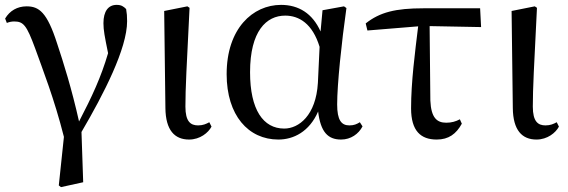

<svg xmlns="http://www.w3.org/2000/svg" viewBox="-20 -557 2328 787"><path d="M221 203 230 210 321 190 314 -16C406 -173 501 -358 501 -470C501 -490 500 -503 497 -520C486 -531 477 -537 458 -537C424 -537 404 -511 404 -462C404 -433 409 -408 423 -339C394 -240 357 -161 304 -59C274 -193 240 -301 214 -379C173 -507 140 -531 89 -531C51 -531 20 -513 1 -481L8 -463C18 -467 28 -469 38 -469C76 -469 89 -454 124 -359C155 -272 202 -154 242 4Z M755 15C800 15 834 -13 847 -38L838 -56C825 -49 812 -43 792 -43C761 -43 740 -59 740 -120C740 -196 745 -284 757 -525L748 -531L653 -512L658 -114C659 -23 696 15 755 15Z M1121 15C1183 15 1248 -17 1284 -100C1294 -16 1324 15 1378 15C1418 15 1450 -8 1466 -39L1455 -56C1442 -48 1431 -43 1412 -43C1379 -43 1362 -65 1362 -129C1362 -211 1380 -383 1400 -524L1390 -531L1302 -515L1294 -428C1261 -502 1204 -537 1132 -537C1016 -537 909 -440 909 -253C909 -84 998 15 1121 15ZM1290 -365 1283 -217C1275 -84 1205 -30 1145 -30C1059 -30 1005 -107 1005 -261C1005 -430 1072 -493 1149 -493C1206 -493 1261 -460 1290 -365Z M1770 15C1819 15 1850 -8 1873 -50L1865 -68C1848 -59 1831 -54 1809 -54C1771 -54 1747 -74 1744 -145L1741 -450L1952 -446L1948 -523H1716C1601 -523 1537 -507 1479 -461L1486 -432L1694 -449C1681 -342 1665 -221 1665 -113C1665 -20 1705 15 1770 15Z M2179 15C2224 15 2258 -13 2271 -38L2262 -56C2249 -49 2236 -43 2216 -43C2185 -43 2164 -59 2164 -120C2164 -196 2169 -284 2181 -525L2172 -531L2077 -512L2082 -114C2083 -23 2120 15 2179 15Z"/></svg>

Font: Noto Serif TC Medium
Style: Regular
Weight: 500
Designer: Ryoko NISHIZUKA 西塚涼子 (kana & ideographs); Frank Grießhammer (Latin, Greek & Cyrillic); Wenlong ZHANG 张文龙 (bopomofo); San
Foundry: Adobe
Version: Version 2.001;hotconv 1.1.0;makeotfexe 2.6.0